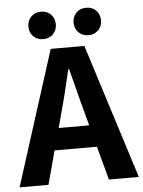

<svg xmlns="http://www.w3.org/2000/svg" viewBox="-62 -881 692 927"><g transform="rotate(-5 284.0 -418.0)"><path d="M-5 0 203 -653H366L573 0H428L384 -163H179L135 0ZM226 -336 208 -269H356L338 -336Q324 -386 310.5 -441Q297 -496 283 -548H279Q267 -496 253.5 -441Q240 -386 226 -336ZM391 -703Q361 -703 342.5 -722Q324 -741 324 -769Q324 -798 342.5 -817Q361 -836 391 -836Q420 -836 438.5 -817Q457 -798 457 -769Q457 -741 438.5 -722Q420 -703 391 -703ZM172 -703Q142 -703 123.5 -722Q105 -741 105 -769Q105 -798 123.5 -817Q142 -836 172 -836Q201 -836 219.5 -817Q238 -798 238 -769Q238 -741 219.5 -722Q201 -703 172 -703Z"/></g></svg>

Font: Assistant
Style: Bold
Weight: 700
Designer: Hebrew By Ben Nathan, Latin by Paul Hunt
Version: Version 3.000